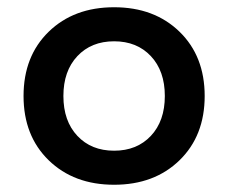

<svg xmlns="http://www.w3.org/2000/svg" viewBox="-20 -500 630 530"><path d="M475.5 -57.5Q406 10 295 10Q184 10 114.5 -57.5Q45 -125 45 -235Q45 -345 114.5 -412.5Q184 -480 295 -480Q406 -480 475.5 -412.5Q545 -345 545 -235Q545 -125 475.5 -57.5ZM193.5 -125Q232 -84 295 -84Q358 -84 396.5 -125Q435 -166 435 -235Q435 -304 396.5 -345Q358 -386 295 -386Q232 -386 193.5 -345Q155 -304 155 -235Q155 -166 193.5 -125Z"/></svg>

Font: Celebes SemiBold
Style: Regular
Weight: 600
Designer: Anugrah Pasau
Foundry: Lafontype
Version: Version 1.000